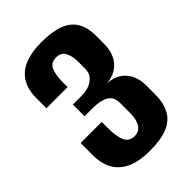

<svg xmlns="http://www.w3.org/2000/svg" viewBox="-185 -669 750 750"><g transform="rotate(-45 190.0 -294.0)"><path d="M187.5 6.6Q129.4 6.6 91.8 -10.6Q54.1 -27.9 35.9 -60.5Q17.6 -93.2 17.6 -138.6V-206.6H134.3V-170.2Q134.3 -124.7 145.8 -100.7Q157.4 -76.7 186.1 -76.1Q211.9 -76.1 224.6 -97Q237.3 -118 237.3 -150.8V-207.9Q237.3 -241.1 214.9 -255.1Q192.5 -269 150 -269.7H102.5V-334.3H150.7Q170.6 -334.3 186.7 -339.1Q202.9 -344 213.5 -353.4Q226.1 -362.6 230.8 -374.3Q235.4 -386 235.4 -399.5V-440.4Q235.4 -469.4 224.4 -490.1Q213.5 -510.9 186.1 -510.9Q156.8 -510.9 146.5 -487.1Q136.2 -463.2 136.2 -421V-397H19.2V-452.5Q19.2 -521.6 60.7 -557.6Q102.2 -593.6 187.5 -593.6Q277.5 -593.6 317 -561Q356.5 -528.5 356.5 -462V-417.1Q356.5 -366.2 331 -335.2Q305.5 -304.2 257.3 -298.4Q305.6 -294.9 331.9 -264Q358.1 -233.1 358.1 -182.1V-138.6Q358.1 -89.1 341 -56.8Q323.9 -24.5 286.6 -8.9Q249.3 6.6 187.5 6.6Z"/></g></svg>

Font: Alumni Sans SC Thin
Style: Regular
Weight: 100
Designer: Robert E. Leuschke
Foundry: Robert E. Leuschke
Version: Version 1.018